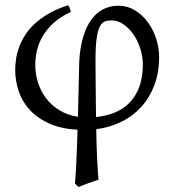

<svg xmlns="http://www.w3.org/2000/svg" viewBox="-20 -491 678 747"><path d="M439.9 -468.8Q475.6 -468.8 504.9 -450.9Q534.2 -433.1 555.2 -404.5Q576.2 -376 587.6 -340.3Q599.1 -304.7 599.1 -268.6Q599.1 -208.5 580.6 -159.7Q562 -110.8 529.5 -75Q497.1 -39.1 452.1 -17.1Q407.2 4.9 354.5 11.7Q355 41 355.7 69.6Q356.4 98.1 357.7 123.5Q358.9 148.9 360.4 170.7Q361.8 192.4 363.3 208Q345.2 214.4 325.4 221.2Q305.7 228 286.6 236.3Q281.2 233.4 278.8 230.5L271.5 222.7Q272.9 209.5 274.4 187.7Q275.9 166 277.1 138.4Q278.3 110.8 279.5 78.9Q280.8 46.9 281.7 13.7Q213.4 9.8 167 -12.5Q120.6 -34.7 92.3 -67.4Q64 -100.1 51.5 -139.9Q39.1 -179.7 39.1 -218.8Q39.1 -237.8 42.2 -260.3Q45.4 -282.7 53.7 -305.9Q62 -329.1 76.7 -352.8Q91.3 -376.5 114.3 -397.9Q137.2 -419.4 169.7 -438.2Q202.1 -457 245.6 -470.7Q249.5 -464.8 252 -457Q254.4 -449.2 255.9 -444.3Q215.3 -426.3 188.5 -401.6Q161.6 -377 145.8 -349.6Q129.9 -322.3 123.5 -293.5Q117.2 -264.6 117.2 -238.3Q117.2 -203.6 127.7 -170.2Q138.2 -136.7 158.9 -109.1Q179.7 -81.5 210.9 -62.3Q242.2 -43 283.2 -36.6L287.6 -222.2Q287.6 -284.2 299.1 -330.6Q310.5 -377 330.6 -407.7Q350.6 -438.5 378.7 -453.6Q406.7 -468.8 439.9 -468.8ZM353.5 -35.6Q396.5 -40 430.2 -54.7Q463.9 -69.3 487.3 -95Q510.7 -120.6 523.2 -156.7Q535.6 -192.9 535.6 -239.7Q535.6 -272 525.6 -302.7Q515.6 -333.5 498.8 -357.7Q481.9 -381.8 460 -396.7Q438 -411.6 413.6 -411.6Q399.4 -411.6 388.2 -407.7Q377 -403.8 368.7 -388.4Q360.4 -373 356 -342.3Q351.6 -311.5 351.6 -257.3V-232.4Z"/></svg>

Font: Noto Serif Devanagari
Style: Bold
Weight: 700
Designer: Monotype Design Team
Foundry: Monotype Imaging Inc.
Version: Version 1.01